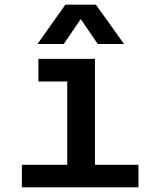

<svg xmlns="http://www.w3.org/2000/svg" viewBox="-20 -805 690 825"><path d="M269 0V-552H388V0ZM74 0V-97H575V0ZM145 -455V-552H328V-455ZM141 -616 261 -785H392L513 -616H400L327 -723L254 -616Z"/></svg>

Font: Azeret Mono Thin Medium
Style: Regular
Weight: 500
Version: Version 1.002